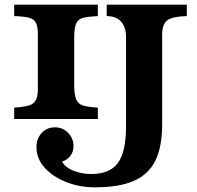

<svg xmlns="http://www.w3.org/2000/svg" viewBox="-20 -780 845 825"><path d="M782.7 -759.8V-710.9Q740.2 -709.5 716.8 -701.9Q693.4 -694.3 684.3 -674.3Q675.3 -654.3 676.8 -616.2V-246.1Q676.8 -149.4 647.5 -89.8Q618.2 -30.3 554.7 -2.7Q491.2 24.9 387.7 24.9Q322.3 24.9 264.9 2.4Q207.5 -20 172.1 -59.1Q136.7 -98.1 136.7 -147.9Q136.7 -184.1 158.9 -208.5Q181.2 -232.9 216.8 -232.9Q249.5 -232.9 272.7 -209Q295.9 -185.1 295.9 -151.9Q295.9 -127.9 282.2 -110.1Q268.6 -92.3 246.6 -85.9Q260.3 -60.1 296.6 -46.1Q333 -32.2 370.6 -32.2Q451.7 -32.2 486.6 -79.8Q521.5 -127.4 521.5 -237.8V-616.2Q522.9 -658.7 502.4 -684.6Q481.9 -710.4 438.5 -710.9V-759.8ZM400.4 -759.8V-710.9Q360.4 -709 338.1 -703.6Q315.9 -698.2 307.4 -679.2Q298.8 -660.2 298.8 -616.2V-414.6Q298.8 -371.6 308.1 -351.6Q317.4 -331.5 339.6 -325.7Q361.8 -319.8 400.4 -317.4V-268.6H41V-317.4Q81.1 -320.3 103.8 -326.7Q126.5 -333 135.5 -352.5Q144.5 -372.1 142.6 -414.6V-616.2Q144.5 -660.2 135.5 -679.4Q126.5 -698.7 103.8 -704.1Q81.1 -709.5 41 -710.9V-759.8Z"/></svg>

Font: BIZ UDPMincho
Style: Bold
Weight: 700
Designer: TypeBank Co., Ltd.
Foundry: Morisawa Inc.
Version: Version 1.06